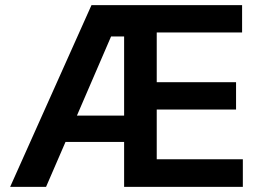

<svg xmlns="http://www.w3.org/2000/svg" viewBox="-20 -727 1019 747"><path d="M335.9 -707H921.9V-600.6H589.8V-407.2H898.4V-300.8H589.8V-107.4H924.8V0H462.9V-174.8H234.9L159.2 0H19.5ZM462.9 -277.3V-585H412.1L279.3 -277.3Z"/></svg>

Font: Pretendard GOV SemiBold
Style: Regular
Weight: 600
Designer: Base glyphs from Inter by Rasmus Andersson; Hangeul glyphs from Noto Sans CJK(Source Han Sans) by Jang Soo-young and Kan
Foundry: Kil Hyung-jin
Version: Version 1.309